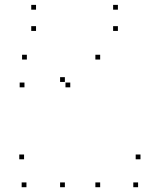

<svg xmlns="http://www.w3.org/2000/svg" viewBox="-20 -772 660 802"><path d="M82.2 -407.2V-427.2H62.2V-407.2ZM273.5 -407.2V-427.2H253.5V-407.2ZM251 -429.7V-449.7H231V-429.7ZM251 10V-10H231V10ZM398.4 10V-10H378.4V10ZM398.4 -523.3V-543.3H378.4V-523.3ZM92.2 -523.3V-543.3H72.2V-523.3ZM556.8 10V-10H536.8V10ZM566.8 -106.6V-126.6H546.8V-106.6ZM80.5 -106.6V-126.6H60.5V-106.6ZM90.5 10V-10H70.5V10ZM130.5 -731.6V-751.6H110.5V-731.6ZM130.5 -642.8V-662.8H110.5V-642.8ZM472.5 -642.8V-662.8H452.5V-642.8ZM472.5 -731.6V-751.6H452.5V-731.6Z"/></svg>

Font: Monaspace Argon Dots Var
Style: Regular
Weight: 400
Designer: Riley Cran and the Lettermatic Team
Version: Version 1.100 (Monaspace Argon Dots)